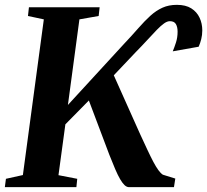

<svg xmlns="http://www.w3.org/2000/svg" viewBox="-30 -773 856 793"><path d="M-10 0 -5.5 -34.5 64.5 -50 151 -693 85.5 -707 89.5 -743H381.5L377.5 -707L298 -693L250.5 -339.5L482 -591.5Q515.5 -627 541.5 -656.8Q567.5 -686.5 591.2 -708Q615 -729.5 641 -741.2Q667 -753 700.5 -753Q737 -753 760 -738.5Q783 -724 794.2 -700Q805.5 -676 805.5 -647.5Q805.5 -628.5 801.2 -611.5Q797 -594.5 790.5 -580L683.5 -561Q690 -576.5 696.8 -597.5Q703.5 -618.5 703.5 -642Q703.5 -661.5 696.5 -673.5Q689.5 -685.5 671.5 -685.5Q660.5 -685.5 647.5 -676.2Q634.5 -667 617.8 -649.8Q601 -632.5 579.5 -609Q558 -585.5 530 -557L440 -462L548.5 -219.5Q565.5 -182.5 579 -153.8Q592.5 -125 603.5 -104.2Q614.5 -83.5 624 -70.5Q633.5 -57.5 642.5 -51.5L694 -35.5L688.5 0H502Q492.5 -0.5 484 -8.8Q475.5 -17 466 -33.2Q456.5 -49.5 445.8 -74.5Q435 -99.5 421.5 -134L337 -358L240 -259.5L211.5 -49.5L289 -34.5L285.5 0Z"/></svg>

Font: Merriweather 72pt
Style: Bold Italic
Weight: 700
Italic angle: -7.8°
Version: Version 2.101